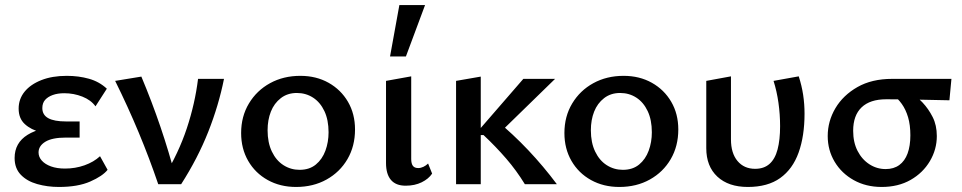

<svg xmlns="http://www.w3.org/2000/svg" viewBox="-20 -731 3816 762"><path d="M214 11Q168 11 127.5 -0.5Q87 -12 62.5 -37.5Q38 -63 38 -104Q38 -164 89.5 -196Q141 -228 230 -228V-196Q182 -196 142.5 -206Q103 -216 78.5 -238.5Q54 -261 54 -300Q54 -338 77.5 -367Q101 -396 144 -413Q187 -430 245 -430Q292 -430 333 -418.5Q374 -407 404 -379L359 -309Q341 -334 307 -347.5Q273 -361 235 -361Q209 -361 189.5 -354Q170 -347 159 -334.5Q148 -322 148 -302Q148 -275 171.5 -262Q195 -249 242 -249H296V-185H242Q187 -185 160 -168.5Q133 -152 133 -126Q133 -108 146 -93.5Q159 -79 182.5 -70.5Q206 -62 238 -62Q279 -62 315.5 -75Q352 -88 377 -111L407 -57Q387 -32 338 -10.5Q289 11 214 11Z M608 0Q573 -103 530.5 -205Q488 -307 437 -410L541 -427Q583 -327 617 -227Q651 -127 677 -27H630Q689 -124 721.5 -222Q754 -320 766 -418H869Q848 -313 806.5 -208Q765 -103 699 0Z M1155 11Q1092 11 1042.5 -16.5Q993 -44 965 -92.5Q937 -141 937 -203Q937 -269 968 -320.5Q999 -372 1052 -401Q1105 -430 1172 -430Q1235 -430 1284 -402.5Q1333 -375 1361 -327Q1389 -279 1389 -217Q1389 -151 1359 -99.5Q1329 -48 1276 -18.5Q1223 11 1155 11ZM1169 -57Q1208 -57 1233.5 -78Q1259 -99 1271.5 -133Q1284 -167 1284 -206Q1284 -255 1267.5 -290Q1251 -325 1222.5 -343.5Q1194 -362 1158 -362Q1121 -362 1094.5 -341.5Q1068 -321 1055 -288Q1042 -255 1042 -214Q1042 -165 1059 -129.5Q1076 -94 1105 -75.5Q1134 -57 1169 -57Z M1590 6Q1551 6 1531.5 -17Q1512 -40 1512 -84V-410L1612 -428V-100Q1612 -82 1618.5 -73Q1625 -64 1640 -64Q1650 -64 1660.5 -69Q1671 -74 1679 -82L1695 -42Q1681 -21 1653.5 -7.5Q1626 6 1590 6ZM1528 -507 1565 -711H1667L1591 -507Z M2063 0Q2030 -54 1989 -101.5Q1948 -149 1899 -195H1881V-215L2057 -418H2183L1948 -189V-255Q2016 -199 2076.5 -135Q2137 -71 2190 0ZM1790 0V-410L1888 -427V0Z M2438 11Q2375 11 2325.5 -16.5Q2276 -44 2248 -92.5Q2220 -141 2220 -203Q2220 -269 2251 -320.5Q2282 -372 2335 -401Q2388 -430 2455 -430Q2518 -430 2567 -402.5Q2616 -375 2644 -327Q2672 -279 2672 -217Q2672 -151 2642 -99.5Q2612 -48 2559 -18.5Q2506 11 2438 11ZM2452 -57Q2491 -57 2516.5 -78Q2542 -99 2554.5 -133Q2567 -167 2567 -206Q2567 -255 2550.5 -290Q2534 -325 2505.5 -343.5Q2477 -362 2441 -362Q2404 -362 2377.5 -341.5Q2351 -321 2338 -288Q2325 -255 2325 -214Q2325 -165 2342 -129.5Q2359 -94 2388 -75.5Q2417 -57 2452 -57Z M2948 11Q2871 11 2827 -30Q2783 -71 2783 -143V-410L2881 -428V-178Q2881 -123 2907 -92Q2933 -61 2977 -61Q3012 -61 3034 -80.5Q3056 -100 3066 -138Q3076 -176 3076 -230Q3076 -277 3069.5 -323Q3063 -369 3050 -410L3150 -428Q3162 -391 3167.5 -354.5Q3173 -318 3173 -280Q3173 -191 3149.5 -125.5Q3126 -60 3076.5 -24.5Q3027 11 2948 11Z M3479 11Q3417 11 3368.5 -16Q3320 -43 3292.5 -89Q3265 -135 3265 -191Q3265 -250 3295.5 -301.5Q3326 -353 3383 -385.5Q3440 -418 3521 -418H3756L3748 -333Q3686 -334 3626.5 -335.5Q3567 -337 3497 -337Q3433 -337 3399.5 -305Q3366 -273 3366 -212Q3366 -166 3383.5 -132Q3401 -98 3430.5 -79Q3460 -60 3495 -60Q3527 -60 3549 -76Q3571 -92 3582 -122Q3593 -152 3593 -194Q3593 -235 3584 -265.5Q3575 -296 3559 -318.5Q3543 -341 3521 -357L3596 -366Q3618 -349 3641.5 -324Q3665 -299 3681.5 -266.5Q3698 -234 3698 -191Q3698 -138 3670.5 -91.5Q3643 -45 3594 -17Q3545 11 3479 11Z"/></svg>

Font: Ysabeau Infant SemiBold
Style: Regular
Weight: 600
Designer: Christian Thalmann (Catharsis Fonts)
Version: Version 2.002; featfreeze: ss01,ss02,lnum